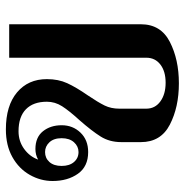

<svg xmlns="http://www.w3.org/2000/svg" viewBox="-8 -596 614 637"><g transform="rotate(-90 298.5 -277.0)"><path d="M146 -116V-181Q146 -220 164.5 -249.5Q183 -279 219 -320Q250 -354 265 -377.5Q280 -401 280 -428Q280 -473 255 -497.5Q230 -522 182 -522Q149 -522 123.5 -503.5Q98 -485 88 -457Q104 -466 123 -466Q162 -466 182 -441Q202 -416 202 -379Q202 -342 177.5 -316.5Q153 -291 113 -291Q65 -291 41 -325Q17 -359 17 -409Q17 -449 37.5 -485Q58 -521 96.5 -542.5Q135 -564 188 -564Q267 -564 311 -527Q355 -490 355 -428Q355 -390 341.5 -360.5Q328 -331 301 -292Q278 -258 267.5 -236.5Q257 -215 257 -188V-98Q257 -69 281 -51.5Q305 -34 343 -34Q381 -34 403.5 -51.5Q426 -69 426 -98V-553H537V-116Q537 -50 478.5 -20Q420 10 341 10Q262 10 204 -20Q146 -50 146 -116ZM159 -379Q159 -405 145.5 -419.5Q132 -434 113 -434Q93 -434 80 -419.5Q67 -405 67 -379Q67 -353 80 -338Q93 -323 113 -323Q132 -323 145.5 -338Q159 -353 159 -379Z"/></g></svg>

Font: Trirong Medium
Style: Regular
Weight: 500
Designer: Katatrad Team
Foundry: CadsonDemak
Version: Version 1.001